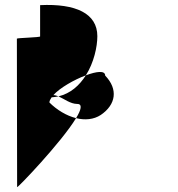

<svg xmlns="http://www.w3.org/2000/svg" viewBox="-20 -717 729 785"><path d="M49 -559 50 48C50 54 231 -135 291 -234C251 -244 212 -268 182 -298C182 -305 186 -311 191 -319C201 -320 210 -321 219 -323C212 -326 205 -328 198 -328C225 -358 283 -391 331 -409C364 -461 378 -526 378 -569C378 -662 290 -703 144 -696V-568C144 -564 49 -562 49 -559ZM219 -323C242 -313 268 -292 296 -292C318 -292 312 -268 291 -234C327 -225 363 -228 392 -247C454 -289 464 -352 410 -408C410 -430 374 -425 331 -409C305 -368 269 -335 219 -323Z"/></svg>

Font: Ampere
Style: SC
Weight: 400
Version: Version 1